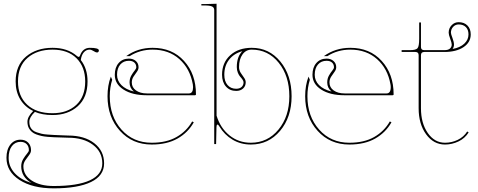

<svg xmlns="http://www.w3.org/2000/svg" viewBox="-20 -782 2594 1042"><path d="M150.9 211.4Q95.2 178.2 95.2 120.6Q95.2 99.1 105.7 81.5Q116.2 64 126.5 52.2Q136.7 40.5 136.7 33.2Q136.7 12.2 124.5 0Q112.3 -12.2 91.3 -12.2Q62.5 -12.2 44.7 10.7Q26.9 33.7 26.9 74.2Q26.9 121.1 59.1 157Q91.3 192.9 150.9 211.4ZM265.1 -522.5Q346.2 -522.5 397 -478.5Q403.3 -473.1 407.2 -473.1Q411.1 -473.1 414.1 -480Q428.7 -522 467.3 -522.5Q516.6 -522.5 516.6 -508.3Q516.6 -503.4 513.7 -500.2Q510.7 -497.1 506.3 -497.1Q500 -497.1 487.8 -504.9Q475.6 -512.7 466.3 -512.7Q447.8 -512.7 434.8 -497.8Q421.9 -482.9 418.5 -456.1Q455.1 -409.7 455.1 -339.8Q455.1 -252.9 401.9 -205.3Q348.6 -157.7 265.1 -157.7Q209.5 -157.7 169.4 -174.8Q139.2 -145.5 139.2 -121.6Q139.2 -103 145.5 -90.8Q150.4 -81.5 158.7 -74.7Q167 -67.9 180.4 -63.5Q193.8 -59.1 205.6 -56.2Q217.3 -53.2 237.8 -51.8Q258.3 -50.3 271.7 -49.6Q285.2 -48.8 310.8 -47.9Q336.4 -46.9 350.1 -46.4Q438 -46.4 491.5 -4.9Q544.9 36.6 544.9 104.5Q544.9 171.4 473.9 205.8Q402.8 240.2 271.5 240.2Q156.2 240.2 85.7 194.6Q15.1 148.9 15.1 74.2Q15.1 29.8 36.1 2.9Q57.1 -23.9 91.3 -23.9Q117.2 -23.9 132.8 -8.1Q148.4 7.8 148.4 33.2Q148.4 45.9 138.2 59.3Q127.9 72.8 117.4 88.1Q106.9 103.5 106.9 120.6Q106.9 168.5 152.3 198Q197.8 227.5 271.5 227.5Q401.4 227.5 468.3 196.3Q535.2 165 535.2 104.5Q535.2 42 484.1 3.7Q433.1 -34.7 349.6 -34.7Q335.9 -35.2 312.5 -35.9Q289.1 -36.6 274.2 -37.1Q259.3 -37.6 239.3 -39.3Q219.2 -41 205.3 -44.2Q191.4 -47.4 177.2 -52.5Q163.1 -57.6 153.1 -66.2Q143.1 -74.7 136.7 -86.4Q128.9 -101.1 128.9 -121.6Q128.9 -148.4 160.2 -179.7Q114.7 -201.7 89.8 -242.9Q64.9 -284.2 64.9 -339.8Q64.9 -427.2 121.3 -474.9Q177.7 -522.5 265.1 -522.5ZM265.1 -512.7Q181.2 -512.7 129.4 -467.8Q77.6 -422.9 77.6 -339.8Q77.6 -260.3 127.4 -213.9Q177.2 -167.5 265.1 -167.5Q344.7 -167.5 393.6 -212.4Q442.4 -257.3 442.4 -339.8Q442.4 -418.9 395.3 -465.8Q348.1 -512.7 265.1 -512.7Z M706.5 -285.2Q683.1 -304.7 683.1 -334.5Q683.1 -355.5 692.4 -371.8Q701.7 -388.2 710.7 -398.9Q719.7 -409.7 719.7 -417Q719.7 -432.6 709.2 -442.4Q698.7 -452.1 679.7 -452.1Q650.4 -452.1 632.8 -431.9Q615.2 -411.6 615.2 -376Q615.2 -344.2 638.7 -320.3Q662.1 -296.4 706.5 -285.2ZM808.1 -522.5Q914.1 -522.5 978.8 -451.4Q1043.5 -380.4 1043.5 -270Q1043.5 -265.1 1038.1 -265.1H776.4Q698.2 -265.1 650.6 -295.7Q603 -326.2 603 -376Q603 -416 624 -439.9Q645 -463.9 679.7 -463.9Q702.6 -463.9 717.3 -450.9Q731.9 -438 731.9 -417Q731.9 -404.3 722.7 -392.1Q713.4 -379.9 704.3 -365.7Q695.3 -351.6 695.3 -334.5Q695.3 -307.6 718 -291.3Q740.7 -274.9 777.8 -274.9H1005.4Q1027.8 -274.9 1027.8 -309.1Q1027.8 -317.4 1026.4 -324.2Q1011.2 -409.7 953.4 -461.2Q895.5 -512.7 808.1 -512.7Q739.7 -512.7 684.1 -477.5H665Q727.5 -522.5 808.1 -522.5ZM581.5 -366.2 588.9 -349.1Q575.7 -306.6 575.7 -259.8Q575.7 -149.9 639.4 -78.6Q703.1 -7.3 803.2 -7.3Q883.8 -7.3 938.2 -38.6Q992.7 -69.8 1022.9 -123L1031.7 -118.2Q1000.5 -62.5 943.4 -30Q886.2 2.4 803.2 2.4Q698.2 2.4 630.9 -72Q563.5 -146.5 563.5 -259.8Q563.5 -318.4 581.5 -366.2Z M1295.4 -504.4Q1249.5 -491.7 1223.4 -458.3Q1197.3 -424.8 1197.3 -376.5Q1197.3 -340.8 1214.8 -320.6Q1232.4 -300.3 1261.7 -300.3Q1280.8 -300.3 1291.3 -310.1Q1301.8 -319.8 1301.8 -335.4Q1301.8 -341.8 1296.1 -350.1Q1290.5 -358.4 1283.4 -366Q1276.4 -373.5 1270.8 -387.5Q1265.1 -401.4 1265.1 -418Q1265.1 -474.6 1295.4 -504.4ZM1142.6 0V-727.5Q1142.6 -741.2 1130.9 -746.8Q1119.1 -752.4 1090.3 -752.4H1072.8V-759.8H1090.3L1155.3 -761.7V-154.3Q1175.8 -87.4 1225.3 -47.4Q1274.9 -7.3 1341.3 -7.3Q1432.1 -7.3 1491.2 -78.6Q1550.3 -149.9 1550.3 -259.8Q1550.3 -369.6 1492.7 -441.2Q1435.1 -512.7 1346.2 -512.7Q1314.9 -512.7 1296.1 -486.6Q1277.3 -460.4 1277.3 -418Q1277.3 -400.9 1286.4 -386.7Q1295.4 -372.6 1304.4 -360.4Q1313.5 -348.1 1313.5 -335.4Q1313.5 -314.5 1299.1 -301.5Q1284.7 -288.6 1261.7 -288.6Q1227.1 -288.6 1206.1 -312.5Q1185.1 -336.4 1185.1 -376.5Q1185.1 -441.9 1229.5 -482.2Q1273.9 -522.5 1346.2 -522.5Q1440.4 -522.5 1501.5 -448Q1562.5 -373.5 1562.5 -259.8Q1562.5 -146 1500 -71.8Q1437.5 2.4 1341.3 2.4Q1286.6 2.4 1242.2 -23.9Q1197.8 -50.3 1169.9 -96.7Q1164.6 -106 1160.2 -106Q1155.3 -106 1154.8 -92.8L1152.8 0Z M1779.3 -285.2Q1755.9 -304.7 1755.9 -334.5Q1755.9 -355.5 1765.1 -371.8Q1774.4 -388.2 1783.4 -398.9Q1792.5 -409.7 1792.5 -417Q1792.5 -432.6 1782 -442.4Q1771.5 -452.1 1752.4 -452.1Q1723.1 -452.1 1705.6 -431.9Q1688 -411.6 1688 -376Q1688 -344.2 1711.4 -320.3Q1734.9 -296.4 1779.3 -285.2ZM1880.9 -522.5Q1986.8 -522.5 2051.5 -451.4Q2116.2 -380.4 2116.2 -270Q2116.2 -265.1 2110.8 -265.1H1849.1Q1771 -265.1 1723.4 -295.7Q1675.8 -326.2 1675.8 -376Q1675.8 -416 1696.8 -439.9Q1717.8 -463.9 1752.4 -463.9Q1775.4 -463.9 1790 -450.9Q1804.7 -438 1804.7 -417Q1804.7 -404.3 1795.4 -392.1Q1786.1 -379.9 1777.1 -365.7Q1768.1 -351.6 1768.1 -334.5Q1768.1 -307.6 1790.8 -291.3Q1813.5 -274.9 1850.6 -274.9H2078.1Q2100.6 -274.9 2100.6 -309.1Q2100.6 -317.4 2099.1 -324.2Q2084 -409.7 2026.1 -461.2Q1968.3 -512.7 1880.9 -512.7Q1812.5 -512.7 1756.8 -477.5H1737.8Q1800.3 -522.5 1880.9 -522.5ZM1654.3 -366.2 1661.6 -349.1Q1648.4 -306.6 1648.4 -259.8Q1648.4 -149.9 1712.2 -78.6Q1775.9 -7.3 1876 -7.3Q1956.5 -7.3 2011 -38.6Q2065.4 -69.8 2095.7 -123L2104.5 -118.2Q2073.2 -62.5 2016.1 -30Q1959 2.4 1876 2.4Q1771 2.4 1703.6 -72Q1636.2 -146.5 1636.2 -259.8Q1636.2 -318.4 1654.3 -366.2Z M2436 -516.1Q2477.5 -523.9 2500 -545.2Q2522.5 -566.4 2522.5 -595.2Q2522.5 -620.6 2508.3 -635Q2494.1 -649.4 2469.2 -649.4Q2451.7 -649.4 2439.5 -636.5Q2427.2 -623.5 2427.2 -604.5Q2427.2 -597.7 2435.5 -575.9Q2443.8 -554.2 2443.8 -540Q2443.8 -526.4 2436 -516.1ZM2391.6 -500H2282.7Q2264.6 -500 2264.6 -482.4V-194.8Q2264.6 -113.3 2301.5 -60.3Q2338.4 -7.3 2395 -7.3Q2431.2 -7.3 2463.9 -22.9Q2496.6 -38.6 2515.6 -68.4L2523.4 -63.5Q2503.4 -31.2 2468.3 -14.4Q2433.1 2.4 2395 2.4Q2333 2.4 2292.5 -53.2Q2252 -108.9 2252 -194.8V-482.4Q2252 -500 2234.4 -500H2159.7V-509.8H2204.6Q2237.3 -509.8 2246.1 -520.5Q2254.9 -531.2 2254.9 -571.3V-660.2H2264.6V-526.9Q2264.6 -509.8 2282.7 -509.8H2391.6Q2412.6 -509.8 2422.1 -518.6Q2431.6 -527.3 2431.6 -540Q2431.6 -549.8 2423.3 -571.8Q2415 -593.8 2415 -604.5Q2415 -628.4 2430.9 -645Q2446.8 -661.6 2469.2 -661.6Q2499 -661.6 2516.8 -643.6Q2534.7 -625.5 2534.7 -595.2Q2534.7 -552.2 2495.4 -526.1Q2456.1 -500 2391.6 -500Z"/></svg>

Font: ZnikomitNo24
Style: Thin
Weight: 300
Designer: gluk
Foundry: gluk
Version: Version 0.55